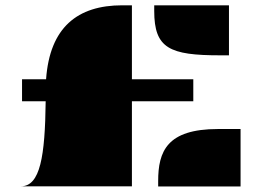

<svg xmlns="http://www.w3.org/2000/svg" viewBox="-20 -689 955 710"><path d="M550.3 -648.4C550.3 -509.8 607.4 -484.4 794.9 -484.4H826.7V-669.4H550.3ZM57.1 0H467.8V-314.5H694.8V-396H467.8V-669.4H432.1C266.6 -669.4 164.1 -587.9 150.4 -396H61.5V-314.5H148.9C146.5 -111.3 128.9 0 57.1 0ZM564.9 0.5H869.6V-211.9H786.1C597.2 -211.9 564.9 -128.9 564.9 -19.5Z"/></svg>

Font: Plaster
Style: Regular
Weight: 400
Designer: Eben Sorkin
Foundry: Eben Sorkin
Version: Version 1.007